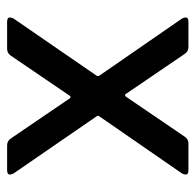

<svg xmlns="http://www.w3.org/2000/svg" viewBox="-25 -524 549 539"><g transform="rotate(-90 249.5 -254.5)"><path d="M29 -8Q29 -12 32 -18L193 -251Q195 -254 193 -257L32 -491Q29 -497 29 -501Q29 -509 41 -509H111Q123 -509 130 -499L243 -333Q245 -331 247 -331Q249 -331 250 -333L363 -499Q370 -509 382 -509H458Q470 -509 470 -501Q470 -497 467 -491L306 -257Q305 -254 306 -251L467 -18Q470 -12 470 -8Q470 0 458 0H387Q375 0 368 -10L255 -176Q254 -178 252 -178Q250 -178 248 -176L135 -10Q128 0 116 0H41Q29 0 29 -8Z"/></g></svg>

Font: Barlow_Medium_SS
Style: Regular
Weight: 500
Designer: Jeremy Tribby
Foundry: Jeremy Tribby
Version: Version 1.101 August 23, 2024